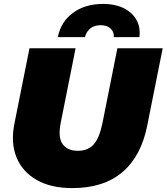

<svg xmlns="http://www.w3.org/2000/svg" viewBox="-20 -947 853 983"><path d="M350 16Q241 16 168 -25.5Q95 -67 64.5 -141.5Q34 -216 54 -315L131 -700H367L291 -319Q276 -245 300 -210Q324 -175 379 -175Q430 -175 459.5 -207.5Q489 -240 505 -319L581 -700H813L734 -305Q703 -148 607 -66Q511 16 350 16ZM276 -757Q292 -836 354 -881.5Q416 -927 509 -927Q567 -927 610.5 -906.5Q654 -886 677 -848Q700 -810 694 -757H563Q564 -785 545.5 -801.5Q527 -818 495 -818Q463 -818 442.5 -801.5Q422 -785 415 -757Z"/></svg>

Font: Montserrat Thin Black
Style: Italic
Weight: 900
Italic angle: -11.3°
Version: Version 9.000